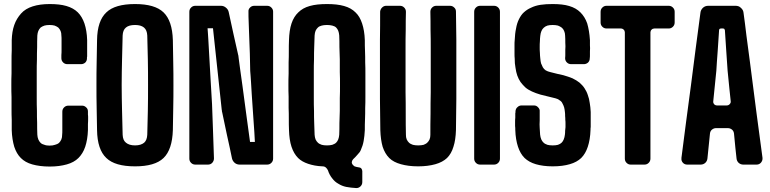

<svg xmlns="http://www.w3.org/2000/svg" viewBox="-20 -829 3878 967"><path d="M85 -33.2C99.6 -18.6 118.2 -7.8 142.6 -1C167 5.9 196.3 9.8 230.5 9.8C263.7 9.8 292 5.9 316.4 -1C340.8 -7.8 360.4 -18.6 375 -33.2C389.6 -47.9 401.4 -66.4 409.2 -89.8C417 -113.3 421.9 -141.6 422.9 -173.8V-204.1C423.8 -214.8 423.8 -224.6 423.8 -235.4C423.8 -241.2 423.8 -247.1 422.9 -252V-267.6C422.9 -276.4 419.9 -283.2 414.1 -288.1C408.2 -293.9 401.4 -296.9 393.6 -296.9H324.2C315.4 -296.9 308.6 -293.9 302.7 -288.1C296.9 -282.2 293.9 -275.4 293.9 -266.6V-258.8V-251V-223.6V-197.3V-172.9C293.9 -165 293.9 -157.2 293 -150.4C293 -141.6 292 -133.8 289.1 -127C286.1 -120.1 282.2 -114.3 277.3 -109.4C271.5 -104.5 264.6 -101.6 256.8 -99.6C249 -96.7 240.2 -95.7 229.5 -95.7C219.7 -95.7 210.9 -96.7 204.1 -99.6C196.3 -101.6 189.5 -104.5 184.6 -109.4C179.7 -114.3 175.8 -120.1 172.9 -127C169.9 -133.8 168.9 -141.6 168 -150.4C167 -169.9 167 -189.5 167 -210C166 -230.5 166 -251 166 -271.5C165 -293 165 -314.5 165 -335.9V-400.4V-464.8C165 -486.3 165 -507.8 166 -528.3C166 -549.8 166 -570.3 167 -590.8C167 -611.3 167 -630.9 168 -650.4C168.9 -659.2 169.9 -666 172.9 -672.9C175.8 -679.7 179.7 -685.5 184.6 -690.4C189.5 -694.3 196.3 -697.3 204.1 -700.2C210.9 -702.1 219.7 -703.1 229.5 -703.1C239.3 -703.1 248 -702.1 254.9 -700.2C261.7 -697.3 268.6 -694.3 273.4 -690.4C278.3 -685.5 282.2 -679.7 285.2 -672.9C288.1 -666 289.1 -659.2 289.1 -650.4C290 -643.6 290 -635.7 290 -627.9V-603.5V-577.1C290 -568.4 290 -560.5 289.1 -551.8V-543.9V-536.1C289.1 -527.3 292 -520.5 297.9 -514.6C303.7 -508.8 310.5 -505.9 319.3 -505.9H388.7C396.5 -505.9 403.3 -508.8 409.2 -513.7C415 -519.5 418 -526.4 418 -535.2V-539.1C418 -541 418 -543 418.9 -543.9V-565.4V-587.9V-608.4V-627C418 -659.2 413.1 -687.5 405.3 -710.9C397.5 -733.4 386.7 -752 372.1 -766.6C357.4 -781.2 337.9 -792 314.5 -798.8C291 -805.7 262.7 -808.6 230.5 -808.6C197.3 -808.6 168.9 -804.7 144.5 -796.9C120.1 -789.1 100.6 -777.3 85.9 -760.7C71.3 -744.1 59.6 -725.6 51.8 -703.1C43.9 -680.7 40 -655.3 39.1 -627V-575.2C38.1 -557.6 38.1 -539.1 38.1 -519.5V-460C37.1 -440.4 37.1 -420.9 37.1 -400.4C37.1 -379.9 37.1 -359.4 38.1 -339.8V-281.2C38.1 -261.7 38.1 -243.2 39.1 -225.6V-173.8C40 -141.6 44.9 -113.3 51.8 -89.8C59.6 -66.4 70.3 -47.9 85 -33.2Z M660.2 8.8C726.6 8.8 774.4 -4.9 803.7 -33.2C833 -61.5 848.6 -108.4 850.6 -173.8C851.6 -210 851.6 -247.1 852.5 -285.2C853.5 -323.2 853.5 -361.3 853.5 -399.4C853.5 -437.5 853.5 -476.6 852.5 -514.6C851.6 -552.7 851.6 -589.8 850.6 -627C848.6 -692.4 833 -738.3 803.7 -766.6C774.4 -794.9 726.6 -808.6 660.2 -808.6C592.8 -808.6 544.9 -794.9 515.6 -766.6C485.4 -738.3 469.7 -692.4 468.8 -627C467.8 -590.8 467.8 -552.7 466.8 -514.6C465.8 -476.6 465.8 -438.5 465.8 -400.4C465.8 -362.3 465.8 -323.2 466.8 -285.2C467.8 -247.1 467.8 -210 468.8 -173.8C469.7 -108.4 485.4 -61.5 515.6 -33.2C544.9 -4.9 592.8 8.8 660.2 8.8ZM660.2 -96.7C639.6 -96.7 625 -101.6 614.3 -110.4C603.5 -119.1 598.6 -131.8 597.7 -150.4C596.7 -188.5 595.7 -228.5 594.7 -270.5C593.8 -313.5 592.8 -356.4 592.8 -400.4C592.8 -444.3 593.8 -488.3 594.7 -530.3C595.7 -572.3 596.7 -612.3 597.7 -650.4C598.6 -668 603.5 -681.6 614.3 -690.4C625 -699.2 639.6 -703.1 660.2 -703.1C679.7 -703.1 694.3 -699.2 705.1 -690.4C715.8 -681.6 720.7 -668 721.7 -650.4C722.7 -612.3 723.6 -572.3 724.6 -530.3C725.6 -488.3 725.6 -444.3 725.6 -400.4C725.6 -356.4 725.6 -313.5 724.6 -270.5C723.6 -228.5 722.7 -188.5 721.7 -150.4C720.7 -131.8 715.8 -119.1 706.1 -110.4C695.3 -101.6 680.7 -96.7 660.2 -96.7Z M933.6 -769.5V-400.4V-30.3C933.6 -21.5 936.5 -14.6 942.4 -8.8C948.2 -2.9 955.1 0 963.9 0H1027.3C1036.1 0 1043 -2.9 1048.8 -8.8C1054.7 -15.6 1057.6 -22.5 1057.6 -31.2C1056.6 -71.3 1054.7 -119.1 1052.7 -173.8C1050.8 -227.5 1048.8 -271.5 1047.9 -304.7C1045.9 -335.9 1043.9 -375 1041 -421.9C1038.1 -468.8 1036.1 -514.6 1033.2 -559.6C1032.2 -584 1030.3 -606.4 1029.3 -628.9C1028.3 -651.4 1026.4 -669.9 1025.4 -686.5H1052.7C1072.3 -503.9 1086.9 -367.2 1096.7 -276.4C1097.7 -273.4 1097.7 -271.5 1097.7 -268.6C1098.6 -265.6 1098.6 -263.7 1099.6 -260.7C1105.5 -230.5 1113.3 -193.4 1123 -149.4C1132.8 -105.5 1141.6 -65.4 1148.4 -31.2C1150.4 -22.5 1155.3 -14.6 1162.1 -8.8C1168.9 -2.9 1177.7 0 1187.5 0H1325.2C1334 0 1340.8 -2.9 1346.7 -8.8C1352.5 -14.6 1355.5 -21.5 1355.5 -30.3V-770.5C1355.5 -778.3 1352.5 -785.2 1346.7 -791C1340.8 -796.9 1334 -799.8 1325.2 -799.8H1260.7C1252 -799.8 1245.1 -796.9 1239.3 -791C1233.4 -785.2 1230.5 -778.3 1231.4 -769.5C1231.4 -753.9 1231.4 -737.3 1232.4 -719.7C1233.4 -701.2 1233.4 -682.6 1234.4 -664.1C1235.4 -628.9 1237.3 -593.8 1238.3 -559.6C1239.3 -525.4 1239.3 -496.1 1240.2 -471.7C1241.2 -456.1 1243.2 -438.5 1244.1 -418C1245.1 -397.5 1247.1 -376 1248 -352.5C1251 -310.5 1253.9 -267.6 1256.8 -223.6C1259.8 -179.7 1262.7 -143.6 1263.7 -114.3H1239.3C1234.4 -148.4 1228.5 -191.4 1221.7 -243.2C1214.8 -294.9 1208 -346.7 1201.2 -396.5C1197.3 -422.9 1193.4 -449.2 1190.4 -473.6C1187.5 -498 1184.6 -520.5 1181.6 -539.1C1181.6 -541 1181.6 -543 1180.7 -545.9C1180.7 -547.9 1180.7 -549.8 1179.7 -551.8C1173.8 -579.1 1166 -614.3 1156.2 -656.2C1147.5 -698.2 1138.7 -736.3 1131.8 -768.6C1129.9 -777.3 1125 -785.2 1117.2 -791C1110.4 -796.9 1101.6 -799.8 1092.8 -799.8H963.9C955.1 -799.8 948.2 -796.9 942.4 -791C936.5 -785.2 933.6 -778.3 933.6 -769.5Z M1774.4 118.2C1783.2 118.2 1790 115.2 1795.9 109.4C1801.8 103.5 1804.7 96.7 1804.7 87.9V33.2C1804.7 28.3 1802.7 23.4 1799.8 19.5C1795.9 15.6 1791 13.7 1786.1 13.7C1782.2 12.7 1778.3 12.7 1775.4 11.7C1772.5 10.7 1768.6 9.8 1765.6 8.8C1764.6 7.8 1762.7 5.9 1760.7 4.9L1755.9 0C1752.9 -3.9 1751 -8.8 1752 -13.7C1752.9 -18.6 1754.9 -23.4 1758.8 -27.3C1765.6 -33.2 1772.5 -41 1780.3 -49.8C1789.1 -58.6 1794.9 -66.4 1797.9 -75.2C1803.7 -87.9 1808.6 -102.5 1811.5 -119.1C1814.5 -135.7 1816.4 -153.3 1817.4 -173.8C1817.4 -192.4 1817.4 -210.9 1818.4 -229.5C1819.3 -248 1819.3 -266.6 1819.3 -285.2C1820.3 -303.7 1820.3 -323.2 1820.3 -341.8V-399.4V-457C1820.3 -476.6 1820.3 -496.1 1819.3 -514.6C1819.3 -533.2 1819.3 -552.7 1818.4 -571.3C1817.4 -589.8 1817.4 -608.4 1817.4 -627C1816.4 -659.2 1811.5 -687.5 1803.7 -710.9C1795.9 -734.4 1785.2 -752.9 1770.5 -766.6C1755.9 -781.2 1737.3 -792 1712.9 -798.8C1688.5 -805.7 1660.2 -808.6 1627 -808.6C1592.8 -808.6 1564.5 -805.7 1540 -798.8C1515.6 -792 1497.1 -781.2 1482.4 -766.6C1467.8 -752.9 1456.1 -734.4 1448.2 -710.9C1440.4 -687.5 1436.5 -659.2 1435.5 -627C1434.6 -608.4 1434.6 -589.8 1434.6 -571.3C1434.6 -552.7 1434.6 -534.2 1433.6 -514.6V-458C1432.6 -438.5 1432.6 -418.9 1432.6 -400.4C1432.6 -380.9 1432.6 -361.3 1433.6 -342.8V-285.2C1434.6 -266.6 1434.6 -248 1434.6 -229.5C1434.6 -210.9 1434.6 -192.4 1435.5 -173.8C1436.5 -141.6 1440.4 -113.3 1448.2 -89.8C1456.1 -66.4 1466.8 -47.9 1481.4 -33.2C1494.1 -20.5 1511.7 -10.7 1532.2 -3.9C1552.7 2.9 1576.2 7.8 1604.5 8.8C1611.3 8.8 1616.2 10.7 1621.1 14.6C1626 18.6 1628.9 23.4 1631.8 29.3C1636.7 44.9 1644.5 58.6 1653.3 69.3C1662.1 81.1 1671.9 89.8 1684.6 96.7C1695.3 103.5 1709 109.4 1723.6 112.3C1739.3 115.2 1755.9 117.2 1774.4 118.2ZM1672.9 -110.4C1668 -105.5 1661.1 -102.5 1653.3 -99.6C1645.5 -97.7 1636.7 -96.7 1627 -96.7C1616.2 -96.7 1607.4 -97.7 1600.6 -99.6C1592.8 -102.5 1585.9 -105.5 1581.1 -110.4C1576.2 -115.2 1572.3 -120.1 1569.3 -127C1566.4 -133.8 1565.4 -141.6 1564.5 -150.4C1563.5 -168.9 1563.5 -188.5 1562.5 -209C1561.5 -229.5 1561.5 -250 1561.5 -270.5C1560.5 -292 1560.5 -313.5 1560.5 -335V-400.4V-465.8C1560.5 -488.3 1560.5 -509.8 1561.5 -530.3C1561.5 -551.8 1561.5 -572.3 1562.5 -591.8C1563.5 -612.3 1563.5 -631.8 1564.5 -650.4C1565.4 -659.2 1566.4 -667 1569.3 -673.8C1572.3 -680.7 1576.2 -685.5 1581.1 -690.4C1585.9 -695.3 1592.8 -698.2 1600.6 -700.2C1607.4 -702.1 1616.2 -703.1 1627 -703.1C1636.7 -703.1 1645.5 -702.1 1653.3 -700.2C1661.1 -698.2 1668 -695.3 1672.9 -690.4C1677.7 -685.5 1680.7 -680.7 1683.6 -673.8C1686.5 -667 1687.5 -659.2 1688.5 -650.4C1689.5 -631.8 1689.5 -612.3 1689.5 -591.8C1690.4 -572.3 1690.4 -551.8 1691.4 -530.3V-465.8C1692.4 -444.3 1692.4 -422.9 1692.4 -400.4C1692.4 -377.9 1692.4 -356.4 1691.4 -335V-270.5C1690.4 -250 1690.4 -229.5 1689.5 -209C1689.5 -188.5 1689.5 -168.9 1688.5 -150.4C1687.5 -141.6 1686.5 -133.8 1683.6 -127C1680.7 -120.1 1677.7 -115.2 1672.9 -110.4Z M1940.4 -33.2C1955.1 -18.6 1974.6 -8.8 1999 -2C2023.4 4.9 2051.8 8.8 2085.9 8.8C2120.1 8.8 2148.4 4.9 2172.9 -2C2197.3 -8.8 2216.8 -19.5 2231.4 -33.2C2246.1 -47.9 2256.8 -66.4 2263.7 -89.8C2271.5 -113.3 2275.4 -141.6 2276.4 -173.8C2277.3 -225.6 2277.3 -278.3 2278.3 -330.1V-487.3V-629.9C2277.3 -676.8 2277.3 -723.6 2276.4 -770.5C2276.4 -779.3 2273.4 -786.1 2267.6 -791C2261.7 -796.9 2254.9 -799.8 2246.1 -799.8H2177.7C2168.9 -799.8 2162.1 -796.9 2156.2 -791C2150.4 -785.2 2147.5 -778.3 2147.5 -769.5C2148.4 -739.3 2148.4 -709 2148.4 -678.7C2149.4 -648.4 2149.4 -617.2 2149.4 -585.9V-474.6V-364.3C2148.4 -328.1 2148.4 -292 2148.4 -255.9C2147.5 -219.7 2147.5 -184.6 2147.5 -150.4C2147.5 -141.6 2146.5 -133.8 2143.6 -127C2140.6 -120.1 2136.7 -115.2 2131.8 -110.4C2127 -105.5 2120.1 -102.5 2113.3 -99.6C2105.5 -97.7 2096.7 -96.7 2085.9 -96.7C2076.2 -96.7 2067.4 -97.7 2059.6 -99.6C2051.8 -102.5 2044.9 -105.5 2040 -110.4C2035.2 -115.2 2031.2 -120.1 2028.3 -127C2025.4 -133.8 2024.4 -141.6 2024.4 -150.4C2023.4 -184.6 2023.4 -219.7 2023.4 -255.9C2023.4 -292 2023.4 -328.1 2022.5 -364.3V-474.6V-585.9C2022.5 -617.2 2022.5 -648.4 2023.4 -678.7C2023.4 -709 2023.4 -739.3 2024.4 -769.5C2024.4 -778.3 2021.5 -785.2 2015.6 -791C2009.8 -796.9 2002.9 -799.8 1994.1 -799.8H1924.8C1917 -799.8 1910.2 -796.9 1904.3 -791C1898.4 -785.2 1895.5 -778.3 1894.5 -770.5C1894.5 -723.6 1894.5 -676.8 1893.6 -629.9V-487.3V-330.1C1894.5 -278.3 1894.5 -225.6 1895.5 -173.8C1896.5 -141.6 1900.4 -113.3 1907.2 -89.8C1915 -66.4 1925.8 -47.9 1940.4 -33.2Z M2368.2 -30.3C2368.2 -21.5 2371.1 -14.6 2377 -8.8C2382.8 -2.9 2389.6 0 2398.4 0H2467.8C2476.6 0 2483.4 -2.9 2489.3 -8.8C2495.1 -14.6 2498 -21.5 2498 -30.3V-769.5C2498 -778.3 2495.1 -785.2 2489.3 -791C2483.4 -796.9 2476.6 -799.8 2467.8 -799.8H2398.4C2389.6 -799.8 2382.8 -796.9 2377 -791C2371.1 -785.2 2368.2 -778.3 2368.2 -769.5V-30.3Z M2622.1 -33.2C2636.7 -19.5 2655.3 -8.8 2678.7 -2C2702.1 4.9 2730.5 8.8 2763.7 8.8C2797.9 8.8 2826.2 4.9 2849.6 -2C2874 -8.8 2892.6 -19.5 2907.2 -33.2C2921.9 -47.9 2932.6 -66.4 2940.4 -89.8C2948.2 -113.3 2953.1 -141.6 2954.1 -174.8C2954.1 -179.7 2954.1 -184.6 2955.1 -189.5V-204.1V-218.8V-233.4V-248V-264.6C2954.1 -281.2 2953.1 -295.9 2950.2 -310.5C2948.2 -325.2 2945.3 -337.9 2940.4 -350.6C2936.5 -363.3 2930.7 -374 2923.8 -384.8C2917 -395.5 2908.2 -404.3 2898.4 -413.1C2888.7 -420.9 2877 -427.7 2863.3 -434.6C2849.6 -440.4 2834 -445.3 2817.4 -450.2C2808.6 -452.1 2798.8 -454.1 2787.1 -457C2774.4 -460 2762.7 -462.9 2752 -465.8C2743.2 -467.8 2735.4 -470.7 2728.5 -474.6C2722.7 -478.5 2717.8 -483.4 2713.9 -490.2C2710.9 -496.1 2708 -502.9 2705.1 -509.8C2703.1 -516.6 2702.1 -525.4 2701.2 -534.2C2700.2 -543.9 2699.2 -553.7 2699.2 -562.5C2698.2 -572.3 2698.2 -582 2698.2 -591.8C2698.2 -601.6 2698.2 -611.3 2699.2 -621.1C2699.2 -630.9 2700.2 -640.6 2701.2 -649.4C2702.1 -658.2 2704.1 -666 2707 -672.9C2710 -679.7 2713.9 -685.5 2718.8 -689.5C2723.6 -694.3 2729.5 -697.3 2737.3 -700.2C2744.1 -702.1 2752.9 -703.1 2763.7 -703.1C2773.4 -703.1 2782.2 -702.1 2790 -700.2C2796.9 -697.3 2803.7 -694.3 2809.6 -689.5C2814.5 -685.5 2818.4 -679.7 2821.3 -672.9C2824.2 -666 2826.2 -658.2 2826.2 -649.4C2827.1 -637.7 2827.1 -626 2827.1 -614.3C2828.1 -601.6 2828.1 -589.8 2827.1 -578.1V-556.6C2827.1 -549.8 2827.1 -543 2826.2 -536.1C2826.2 -527.3 2829.1 -520.5 2835 -514.6C2840.8 -508.8 2847.7 -505.9 2856.4 -505.9H2920.9C2928.7 -505.9 2935.5 -508.8 2941.4 -513.7C2947.3 -519.5 2950.2 -526.4 2950.2 -534.2C2951.2 -540 2951.2 -545.9 2951.2 -551.8V-570.3C2952.1 -581.1 2952.1 -591.8 2951.2 -600.6V-627C2949.2 -659.2 2944.3 -687.5 2937.5 -710.9C2929.7 -733.4 2918 -752 2903.3 -766.6C2888.7 -781.2 2870.1 -792 2846.7 -798.8C2824.2 -805.7 2795.9 -808.6 2763.7 -808.6C2741.2 -808.6 2720.7 -807.6 2702.1 -804.7C2683.6 -801.8 2668 -796.9 2654.3 -790C2640.6 -784.2 2628.9 -776.4 2618.2 -766.6C2608.4 -757.8 2600.6 -746.1 2593.8 -732.4C2586.9 -718.8 2582 -703.1 2579.1 -685.5C2575.2 -668 2573.2 -648.4 2572.3 -627C2571.3 -619.1 2571.3 -611.3 2571.3 -603.5V-581.1V-557.6C2571.3 -549.8 2571.3 -542 2572.3 -534.2C2572.3 -517.6 2573.2 -502.9 2576.2 -488.3C2578.1 -473.6 2581.1 -460.9 2585 -449.2C2589.8 -436.5 2594.7 -425.8 2601.6 -416C2608.4 -406.2 2617.2 -397.5 2626 -388.7C2634.8 -380.9 2646.5 -374 2659.2 -368.2C2671.9 -362.3 2685.5 -357.4 2702.1 -352.5C2711.9 -350.6 2723.6 -347.7 2737.3 -343.8C2751 -340.8 2764.6 -336.9 2777.3 -334C2785.2 -332 2792 -329.1 2797.9 -324.2C2804.7 -320.3 2809.6 -315.4 2812.5 -308.6C2816.4 -301.8 2819.3 -294.9 2821.3 -288.1C2823.2 -281.2 2824.2 -273.4 2825.2 -264.6C2826.2 -257.8 2826.2 -251 2826.2 -244.1C2827.1 -237.3 2827.1 -231.4 2827.1 -225.6C2828.1 -218.8 2828.1 -212.9 2828.1 -207V-188.5C2827.1 -182.6 2827.1 -176.8 2826.2 -169.9C2826.2 -164.1 2826.2 -158.2 2825.2 -151.4C2824.2 -142.6 2822.3 -133.8 2819.3 -127C2816.4 -120.1 2813.5 -115.2 2808.6 -110.4C2803.7 -105.5 2797.9 -102.5 2790 -99.6C2783.2 -97.7 2774.4 -96.7 2763.7 -96.7C2752.9 -96.7 2744.1 -97.7 2737.3 -99.6C2729.5 -102.5 2722.7 -105.5 2717.8 -110.4C2712.9 -115.2 2709 -120.1 2706.1 -127C2703.1 -133.8 2701.2 -142.6 2700.2 -151.4C2699.2 -162.1 2699.2 -172.9 2698.2 -184.6C2697.3 -196.3 2697.3 -209 2698.2 -221.7V-244.1V-266.6C2699.2 -275.4 2696.3 -282.2 2690.4 -288.1C2684.6 -294.9 2677.7 -297.9 2668.9 -297.9H2606.4C2598.6 -297.9 2591.8 -294.9 2585.9 -289.1C2580.1 -284.2 2577.1 -277.3 2576.2 -269.5V-262.7C2575.2 -260.7 2575.2 -258.8 2575.2 -256.8V-236.3C2574.2 -229.5 2574.2 -221.7 2574.2 -214.8V-194.3C2575.2 -187.5 2575.2 -181.6 2575.2 -174.8C2576.2 -141.6 2581.1 -113.3 2588.9 -89.8C2596.7 -66.4 2607.4 -47.9 2622.1 -33.2Z M3127 -666V-347.7V-30.3C3127 -21.5 3129.9 -14.6 3135.7 -8.8C3141.6 -2.9 3148.4 0 3156.2 0H3225.6C3234.4 0 3241.2 -2.9 3247.1 -8.8C3252.9 -14.6 3255.9 -21.5 3255.9 -30.3V-666C3255.9 -670.9 3257.8 -675.8 3261.7 -679.7C3265.6 -683.6 3270.5 -685.5 3275.4 -685.5H3347.7C3356.4 -685.5 3363.3 -688.5 3369.1 -694.3C3375 -700.2 3377.9 -707 3377.9 -715.8V-769.5C3377.9 -778.3 3375 -785.2 3369.1 -791C3363.3 -796.9 3356.4 -799.8 3347.7 -799.8H3035.2C3026.4 -799.8 3019.5 -796.9 3013.7 -791C3007.8 -785.2 3004.9 -778.3 3004.9 -769.5V-715.8C3004.9 -707 3007.8 -700.2 3013.7 -694.3C3019.5 -688.5 3026.4 -685.5 3035.2 -685.5H3106.4C3112.3 -685.5 3117.2 -683.6 3121.1 -679.7C3125 -675.8 3127 -670.9 3127 -666Z M3507.8 -765.6C3491.2 -643.6 3475.6 -521.5 3460 -399.4C3443.4 -277.3 3427.7 -156.2 3412.1 -34.2V-30.3C3411.1 -22.5 3414.1 -15.6 3418.9 -9.8C3424.8 -2.9 3432.6 0 3441.4 0H3508.8C3517.6 0 3525.4 -2.9 3532.2 -8.8C3539.1 -15.6 3542 -22.5 3543 -31.2C3548.8 -86.9 3552.7 -128.9 3555.7 -156.2C3556.6 -164.1 3559.6 -170.9 3565.4 -175.8C3571.3 -180.7 3578.1 -183.6 3585 -183.6H3646.5C3654.3 -183.6 3661.1 -180.7 3667 -175.8C3672.9 -170.9 3675.8 -164.1 3676.8 -156.2C3681.6 -100.6 3686.5 -59.6 3689.5 -31.2C3690.4 -22.5 3693.4 -15.6 3700.2 -8.8C3707 -2.9 3714.8 0 3723.6 0H3790C3798.8 0 3806.6 -2.9 3812.5 -9.8C3817.4 -15.6 3820.3 -22.5 3820.3 -29.3V-34.2C3811.5 -97.7 3801.8 -173.8 3790 -260.7C3779.3 -347.7 3767.6 -433.6 3756.8 -518.6C3751 -564.5 3745.1 -608.4 3739.3 -650.4C3734.4 -692.4 3729.5 -731.4 3724.6 -765.6C3723.6 -775.4 3718.8 -783.2 3710.9 -790C3704.1 -796.9 3695.3 -799.8 3684.6 -799.8H3546.9C3537.1 -799.8 3528.3 -796.9 3520.5 -790C3513.7 -783.2 3508.8 -775.4 3507.8 -765.6ZM3639.6 -297.9H3616.2H3591.8C3585.9 -297.9 3581.1 -299.8 3577.1 -303.7C3573.2 -308.6 3571.3 -313.5 3572.3 -319.3C3579.1 -387.7 3584 -439.5 3587.9 -473.6C3588.9 -498 3591.8 -531.2 3594.7 -573.2C3597.7 -614.3 3599.6 -648.4 3601.6 -676.8C3601.6 -679.7 3602.5 -681.6 3604.5 -683.6C3606.4 -684.6 3608.4 -685.5 3611.3 -685.5H3621.1C3624 -685.5 3626 -684.6 3627.9 -683.6C3628.9 -681.6 3629.9 -679.7 3630.9 -676.8C3632.8 -648.4 3634.8 -614.3 3637.7 -573.2C3640.6 -531.2 3642.6 -498 3644.5 -473.6C3651.4 -405.3 3656.2 -353.5 3660.2 -319.3C3661.1 -313.5 3659.2 -308.6 3654.3 -303.7C3650.4 -299.8 3645.5 -297.9 3639.6 -297.9Z"/></svg>

Font: Yellow Ladder Regular
Style: Regular
Weight: 400
Designer: Zima Creative
Version: Version 2.002